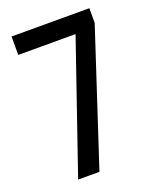

<svg xmlns="http://www.w3.org/2000/svg" viewBox="-135 -793 707 872"><g transform="rotate(-20 219.0 -357.0)"><path d="M90 0 305 -625H28V-714H404V-643L193 0Z"/></g></svg>

Font: Noto Sans Gujarati UI ExtraCondensed Medium
Style: Regular
Weight: 500
Width: 2
Designer: Jelle Bosma - Monotype Design Team, Universal Thirst
Foundry: Monotype Imaging Inc.
Version: Version 2.106; ttfautohint (v1.8.4.7-5d5b)